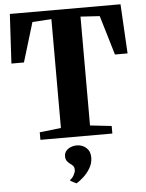

<svg xmlns="http://www.w3.org/2000/svg" viewBox="-64 -794 845 1114"><g transform="rotate(-5 358.0 -237.0)"><path d="M273.5 -58V-692L162.5 -685L93 -455.5H20L36 -743H680.5L696.5 -455.5H623L554.5 -685L443 -692V-58L568 -44V0H149V-44ZM434 128Q434 160.5 417.2 189Q400.5 217.5 377.5 238.2Q354.5 259 336.5 269.5H335L301.5 252.5L300.5 247Q314 238 323.2 220.8Q332.5 203.5 332.5 192Q332.5 176.5 326.2 168.5Q320 160.5 308.5 153Q298.5 146 290.8 135.5Q283 125 283 108.5Q283 88 294.8 75.2Q306.5 62.5 322.8 56.5Q339 50.5 351.5 50.5H355Q389 50.5 411.8 71.5Q434.5 92.5 434 128Z"/></g></svg>

Font: Merriweather 72pt ExtraBold
Style: Regular
Weight: 800
Version: Version 2.100